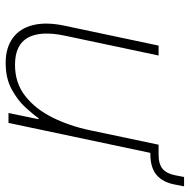

<svg xmlns="http://www.w3.org/2000/svg" viewBox="-16 -644 670 678"><g transform="rotate(90 319.0 -305.0)"><path d="M202 10Q149 10 114.5 -15Q80 -40 68.5 -87Q57 -134 71 -199L141 -530H176L106 -199Q88 -114 113 -68.5Q138 -23 209 -23Q273 -23 319 -59Q365 -95 395 -155.5Q425 -216 440 -288L491 -530H526L414 0H379L401 -106H397Q385 -88 360 -60.5Q335 -33 296 -11.5Q257 10 202 10ZM605 -620H638L632 -589Q624 -545 598 -523Q572 -501 525 -501H485L491 -530H526Q559 -530 576 -544Q593 -558 599 -589Z"/></g></svg>

Font: Be Vietnam Pro Variable Thin
Style: Italic
Weight: 100
Italic angle: -12°
Designer: Lam Bao, Tony Le, Vietanh Nguyen
Foundry: Yellow Type Foundry
Version: Version 1.002